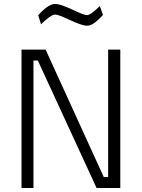

<svg xmlns="http://www.w3.org/2000/svg" viewBox="-20 -944 712 964"><path d="M88 -695H209L501 -55H523V-695H584V0H465L170 -640H148V0H88ZM325 -846Q305 -856 285.5 -863.5Q266 -871 256 -871Q245 -871 225 -856Q205 -841 186 -822L172 -867Q190 -889 213.5 -906.5Q237 -924 256 -924Q273 -924 295 -916Q317 -908 352 -892Q402 -868 417 -868Q427 -868 446 -882.5Q465 -897 481 -914L497 -869Q479 -848 457.5 -831.5Q436 -815 418 -815Q402 -815 380 -823Q358 -831 325 -846Z"/></svg>

Font: Cairo Light
Style: Regular
Weight: 300
Designer: Mohamed Gaber, Accademia di Belle Arti di Urbino and others
Foundry: Kief Type Foundry, Accademia di Belle Arti di Urbino and others
Version: Version 3.011